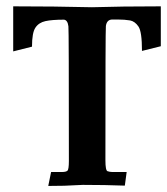

<svg xmlns="http://www.w3.org/2000/svg" viewBox="-20 -598 538 618"><path d="M135.3 0.5 144.5 -44.4H180.2Q191.9 -44.4 196.8 -48.3Q201.7 -52.2 201.7 -79.6Q201.7 -503.4 200.2 -513.2Q197.8 -533.2 186 -534.7Q147.5 -534.7 126.2 -530Q105 -525.4 94 -509Q83 -492.7 83 -447.8L22.5 -432.6V-577.6Q156.2 -577.6 275.9 -574.7Q370.1 -577.6 497.6 -577.6V-449.2L437 -434.1Q437 -496.6 425.5 -512.9Q414.1 -529.3 398.9 -532.2Q381.3 -535.2 358.9 -535.2H341.8Q323.7 -535.2 320.8 -514.2Q319.3 -503.4 319.3 -82.5Q319.3 -48.8 326.2 -46.9Q334 -44.4 340.8 -44.4H387.7L381.8 -0.5Q318.4 -2.9 246.6 -2.9Q235.8 -2.9 226.6 -2Q192.9 0.5 135.3 0.5Z"/></svg>

Font: Quaaykop
Style: Bold
Weight: 700
Designer: Tup Wanders
Foundry: Free font, DO NOT SELL
Version: Version 1.00;July 31, 2023;FontCreator 11.5.0.2430 64-bit